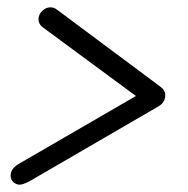

<svg xmlns="http://www.w3.org/2000/svg" viewBox="-20 -512 514 524"><path d="M34 -8Q24 -8 16.5 -15Q9 -22 9 -33Q9 -51 30 -64L351 -250L96 -438Q85 -447 85 -459Q85 -472 95 -482Q105 -492 118 -492Q127 -492 135 -486L417 -276Q431 -266 431 -252Q431 -233 413 -222L60 -17Q42 -8 34 -8Z"/></svg>

Font: Comic Neue
Style: Italic
Weight: 400
Italic angle: -12°
Designer: Craig Rozynski
Foundry: Craig Rozynski
Version: Version 2.003